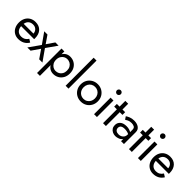

<svg xmlns="http://www.w3.org/2000/svg" viewBox="242 -2169 3777 3777"><g transform="rotate(45 2131.0 -280.0)"><path d="M253 10Q189 10 139.5 -20.5Q90 -51 62.5 -105Q35 -159 35 -230Q35 -302 63.5 -356Q92 -410 143.5 -440Q195 -470 263 -470Q364 -470 422 -407Q480 -344 480 -234Q480 -227 479.5 -219.5Q479 -212 479 -210H117Q122 -141 160 -103Q198 -65 263 -65Q357 -65 407 -148L472 -107Q400 10 253 10ZM263 -400Q204 -400 167 -368.5Q130 -337 120 -278H393Q389 -333 353.5 -366.5Q318 -400 263 -400Z M820 -460H910L753 -237L920 0H830L710 -174L590 0H500L667 -237L510 -460H600L710 -300Z M1070 220H990V-460H1070V-381Q1095 -424 1135.5 -447Q1176 -470 1227 -470Q1290 -470 1341.5 -441Q1393 -412 1424 -358.5Q1455 -305 1455 -230Q1455 -156 1424 -102Q1393 -48 1341.5 -19Q1290 10 1227 10Q1176 10 1135.5 -13Q1095 -36 1070 -79ZM1374 -230Q1374 -283 1352.5 -320Q1331 -357 1295.5 -376Q1260 -395 1217 -395Q1182 -395 1148 -376Q1114 -357 1092 -320Q1070 -283 1070 -230Q1070 -177 1092 -140Q1114 -103 1148 -84Q1182 -65 1217 -65Q1260 -65 1295.5 -84Q1331 -103 1352.5 -140Q1374 -177 1374 -230Z M1565 -780H1645V0H1565Z M1755 -230Q1755 -300 1786.5 -354Q1818 -408 1872 -439Q1926 -470 1993 -470Q2061 -470 2114.5 -439Q2168 -408 2199.5 -354Q2231 -300 2231 -230Q2231 -161 2199.5 -106.5Q2168 -52 2114.5 -21Q2061 10 1993 10Q1926 10 1872 -21Q1818 -52 1786.5 -106.5Q1755 -161 1755 -230ZM1836 -230Q1836 -182 1856.5 -145Q1877 -108 1912.5 -86.5Q1948 -65 1993 -65Q2038 -65 2073.5 -86.5Q2109 -108 2129.5 -145Q2150 -182 2150 -230Q2150 -278 2129.5 -315.5Q2109 -353 2073.5 -374Q2038 -395 1993 -395Q1948 -395 1912.5 -374Q1877 -353 1856.5 -315.5Q1836 -278 1836 -230Z M2341 -650Q2341 -673 2357.5 -689Q2374 -705 2396 -705Q2419 -705 2435 -689Q2451 -673 2451 -650Q2451 -628 2435 -611.5Q2419 -595 2396 -595Q2374 -595 2357.5 -611.5Q2341 -628 2341 -650ZM2356 -460H2436V0H2356Z M2531 -460H2606V-620H2686V-460H2761V-385H2686V0H2606V-385H2531Z M2865 -354 2826 -413Q2852 -432 2897.5 -451Q2943 -470 3007 -470Q3087 -470 3137 -433.5Q3187 -397 3187 -330V0H3107V-62Q3085 -26 3041 -8Q2997 10 2955 10Q2913 10 2876.5 -7.5Q2840 -25 2818 -58Q2796 -91 2796 -138Q2796 -205 2843.5 -245.5Q2891 -286 2976 -286Q3022 -286 3054.5 -275.5Q3087 -265 3107 -252V-319Q3107 -366 3076.5 -383Q3046 -400 3003 -400Q2951 -400 2916 -383Q2881 -366 2865 -354ZM2877 -142Q2877 -102 2904.5 -80.5Q2932 -59 2976 -59Q3031 -59 3069 -92Q3107 -125 3107 -180V-197Q3079 -211 3050 -217Q3021 -223 2989 -223Q2931 -223 2904 -201.5Q2877 -180 2877 -142Z M3252 -460H3327V-620H3407V-460H3482V-385H3407V0H3327V-385H3252Z M3562 -650Q3562 -673 3578.5 -689Q3595 -705 3617 -705Q3640 -705 3656 -689Q3672 -673 3672 -650Q3672 -628 3656 -611.5Q3640 -595 3617 -595Q3595 -595 3578.5 -611.5Q3562 -628 3562 -650ZM3577 -460H3657V0H3577Z M4000 10Q3936 10 3886.5 -20.5Q3837 -51 3809.5 -105Q3782 -159 3782 -230Q3782 -302 3810.5 -356Q3839 -410 3890.5 -440Q3942 -470 4010 -470Q4111 -470 4169 -407Q4227 -344 4227 -234Q4227 -227 4226.5 -219.5Q4226 -212 4226 -210H3864Q3869 -141 3907 -103Q3945 -65 4010 -65Q4104 -65 4154 -148L4219 -107Q4147 10 4000 10ZM4010 -400Q3951 -400 3914 -368.5Q3877 -337 3867 -278H4140Q4136 -333 4100.5 -366.5Q4065 -400 4010 -400Z"/></g></svg>

Font: Jost*
Style: Regular
Weight: 400
Version: Version 3.7